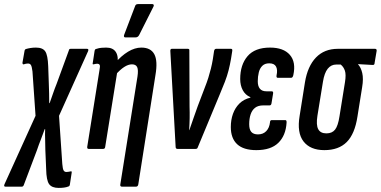

<svg xmlns="http://www.w3.org/2000/svg" viewBox="-71 -729 1864 940"><path d="M216 191Q183 191 169.5 172.5Q156 154 155 99L151 5Q151 -21 150 -46Q149 -71 150 -97H148Q139 -71 129 -46Q119 -21 110 6L45 178Q42 185 35 185H-44Q-54 185 -49 173L103 -162L88 -379Q85 -403 80.5 -410.5Q76 -418 66 -418Q61 -418 56 -417Q51 -416 45 -414Q39 -413 39 -422L49 -479Q50 -487 56 -489Q66 -492 78.5 -494Q91 -496 105 -496Q138 -496 150.5 -477.5Q163 -459 165 -405L168 -319Q169 -294 169.5 -271Q170 -248 170 -224H172Q181 -249 189 -272.5Q197 -296 206 -318L266 -482Q267 -490 275 -490H355Q365 -490 360 -478L218 -162L234 74Q236 98 240.5 105.5Q245 113 254 113Q259 113 264.5 112Q270 111 275 110Q281 108 280 116L271 175Q270 182 264 184Q254 188 242 189.5Q230 191 216 191Z M527 185Q516 185 518 174L602 -354Q607 -387 600.5 -400.5Q594 -414 575 -414Q557 -414 537 -401Q517 -388 495 -363L492 -420Q523 -456 556 -476Q589 -496 621 -496Q667 -496 684.5 -463.5Q702 -431 690 -361L606 174Q604 185 594 185ZM363 0Q355 0 356 -10L416 -386Q420 -405 417 -411Q414 -417 404 -417Q400 -417 396 -416Q392 -415 387 -414Q381 -413 383 -420L392 -479Q393 -485 395 -487Q397 -489 402 -490Q414 -494 425.5 -495Q437 -496 449 -496Q482 -496 496 -474.5Q510 -453 504 -412L502 -400L504 -383L444 -10Q443 0 434 0ZM542 -546Q537 -546 536 -550Q535 -554 537 -559L590 -698Q592 -705 596 -707Q600 -709 606 -709H675Q680 -709 681.5 -705Q683 -701 680 -696L610 -557Q604 -546 593 -546Z M798 0Q790 0 789 -8L763 -478Q762 -490 770 -490H849Q857 -490 856 -481L857 -207Q858 -179 857.5 -150Q857 -121 855 -92H856Q866 -122 876.5 -151Q887 -180 897 -209L932 -301Q942 -326 949 -348.5Q956 -371 961.5 -393Q967 -415 971 -439L977 -479Q979 -490 987 -490H1060Q1068 -490 1066 -479L1060 -441Q1055 -412 1048 -384.5Q1041 -357 1030 -328.5Q1019 -300 1005 -267L897 -7Q895 0 887 0Z M1184 6Q1121 6 1090 -23Q1059 -52 1059 -107Q1059 -142 1069.5 -171.5Q1080 -201 1101 -222Q1122 -243 1155 -251V-253Q1130 -264 1117.5 -287.5Q1105 -311 1105 -342Q1105 -412 1141 -454Q1177 -496 1251 -496Q1317 -496 1348 -460.5Q1379 -425 1365 -361Q1362 -348 1354 -348H1289Q1281 -348 1283 -360Q1289 -387 1280.5 -403Q1272 -419 1247 -419Q1226 -419 1213.5 -407Q1201 -395 1196 -374.5Q1191 -354 1191 -331Q1191 -307 1201.5 -294.5Q1212 -282 1233 -282H1259Q1268 -282 1266 -271L1258 -222Q1256 -213 1249 -213H1218Q1193 -213 1178 -201.5Q1163 -190 1156 -169Q1149 -148 1149 -121Q1149 -95 1159.5 -83Q1170 -71 1192 -71Q1217 -71 1232.5 -87Q1248 -103 1251 -131Q1251 -141 1260 -141H1326Q1333 -141 1332 -128Q1328 -65 1291.5 -29.5Q1255 6 1184 6Z M1517 6Q1448 6 1415 -36.5Q1382 -79 1396 -162L1422 -326Q1435 -405 1476 -447.5Q1517 -490 1583 -490H1765Q1774 -490 1773 -480L1763 -421Q1763 -410 1753 -411L1682 -415V-414Q1696 -399 1702.5 -371.5Q1709 -344 1702 -302L1679 -158Q1666 -73 1626.5 -33.5Q1587 6 1517 6ZM1527 -76Q1555 -76 1569.5 -94.5Q1584 -113 1591 -159L1618 -327Q1624 -364 1617.5 -383Q1611 -402 1597 -413H1575Q1550 -413 1533.5 -392.5Q1517 -372 1510 -328L1483 -162Q1476 -117 1487 -96.5Q1498 -76 1527 -76Z"/></svg>

Font: Sofia Sans Extra Condensed SemiBold
Style: Italic
Weight: 600
Italic angle: -9°
Designer: Botio Nikoltchev, Ani Petrova
Foundry: lettersoup
Version: Version 4.101